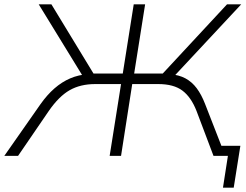

<svg xmlns="http://www.w3.org/2000/svg" viewBox="-40 -725 1142 893"><path d="M997 148 1020 0H975L982 -47H1078L1047 148ZM-20 0 148 -240Q179 -284 213.5 -314Q248 -344 286.5 -360.5Q325 -377 369 -380L351 -361L140 -705H199L404 -368L386 -383H531L582 -705H635L584 -383H735L703 -368L1016 -705H1082L761 -361L749 -380Q792 -377 822.5 -360.5Q853 -344 875 -314.5Q897 -285 914 -241L1008 0H953L874 -209Q849 -273 808.5 -303.5Q768 -334 696 -334H575L523 0H470L523 -334H403Q334 -334 284 -305.5Q234 -277 187 -209L44 0Z"/></svg>

Font: Nunito Sans 7pt SemiExpanded ExtraLight
Style: Italic
Weight: 250
Width: 6
Italic angle: -9°
Designer: Vernon Adams
Foundry: Vernon Adams
Version: Version 3.101;gftools[0.9.27]